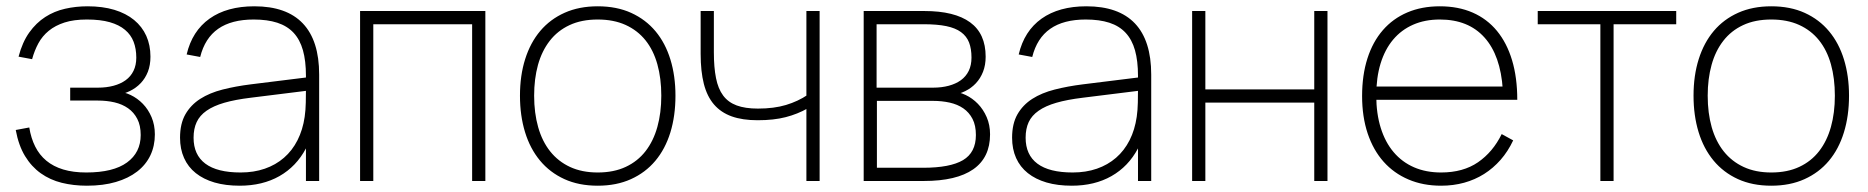

<svg xmlns="http://www.w3.org/2000/svg" viewBox="-20 -575 5934 610"><path d="M256 15Q213.5 15 176.2 5.8Q139 -3.5 109.5 -24.5Q80 -45.5 59.5 -79.2Q39 -113 30 -162L73 -170Q78.5 -136 91.8 -109.5Q105 -83 127.2 -64.5Q149.5 -46 181 -36.5Q212.5 -27 254 -27Q340 -27 383.5 -58.8Q427 -90.5 427 -146Q427 -176.5 416.2 -197.2Q405.5 -218 387 -231Q368.5 -244 343.8 -249.8Q319 -255.5 291 -255.5H203V-296.5H291Q318 -296.5 340.5 -302.5Q363 -308.5 379.2 -320.2Q395.5 -332 404.2 -350Q413 -368 413 -392Q413 -420 404.5 -442.2Q396 -464.5 377.2 -480.2Q358.5 -496 328.8 -504.5Q299 -513 256 -513Q214.5 -513 185 -503.5Q155.5 -494 135 -477.2Q114.5 -460.5 102 -437.5Q89.5 -414.5 82 -387L39 -395Q51 -441 73 -471.8Q95 -502.5 123.8 -521Q152.5 -539.5 186.8 -547.2Q221 -555 258 -555Q306 -555 343.2 -543.8Q380.5 -532.5 406 -511.5Q431.5 -490.5 444.8 -461Q458 -431.5 458 -395Q458 -368 449.8 -347Q441.5 -326 427 -310.8Q412.5 -295.5 393 -286Q373.5 -276.5 351 -272.5L351.5 -284Q373.5 -283.5 395 -273.2Q416.5 -263 433.8 -245.2Q451 -227.5 461.5 -202.8Q472 -178 472 -148Q472 -111.5 457.8 -81.5Q443.5 -51.5 415.8 -30Q388 -8.5 348 3.2Q308 15 256 15Z M788 -555Q701 -555 645.8 -515.8Q590.5 -476.5 573 -402L616 -394Q631 -454 673.2 -483.5Q715.5 -513 786 -513Q829.5 -513 861 -502.8Q892.5 -492.5 912.8 -470.8Q933 -449 942.5 -415.2Q952 -381.5 952 -334V-291Q952 -273 951.5 -249Q951 -225 948 -204Q942 -162.5 925.2 -129.5Q908.5 -96.5 882.2 -73.8Q856 -51 821.2 -39Q786.5 -27 744.5 -27Q670 -27 632.5 -55Q595 -83 595 -137.5Q595 -166 604.8 -187Q614.5 -208 636.2 -223.2Q658 -238.5 692.5 -248.5Q727 -258.5 776.5 -264.5L957.5 -287L958 -329.5L776.5 -307Q728.5 -301 687.2 -290.5Q646 -280 616 -260.8Q586 -241.5 569 -211.8Q552 -182 552 -137.5Q552 -101.5 564.8 -73Q577.5 -44.5 602 -25Q626.5 -5.5 661.5 4.8Q696.5 15 741.5 15Q814 15 867.8 -15.5Q921.5 -46 952 -103.5V0H994V-338Q994 -446 942.2 -500.5Q890.5 -555 788 -555Z M1124 0V-540H1522V0H1480V-498H1166V0Z M1879 15Q1938.5 15 1984.5 -5.8Q2030.5 -26.5 2062 -64Q2093.5 -101.5 2109.8 -154.2Q2126 -207 2126 -271Q2126 -333.5 2110 -385.8Q2094 -438 2062.8 -475.5Q2031.5 -513 1985.5 -534Q1939.5 -555 1879 -555Q1820 -555 1774 -534.5Q1728 -514 1696.5 -476.8Q1665 -439.5 1648.5 -387.2Q1632 -335 1632 -271Q1632 -208 1648 -155.5Q1664 -103 1695.5 -65Q1727 -27 1773 -6Q1819 15 1879 15ZM1879 -27Q1829 -27 1791.2 -44.5Q1753.5 -62 1728 -94Q1702.5 -126 1689.8 -171Q1677 -216 1677 -271Q1677 -324.5 1689.2 -368.8Q1701.5 -413 1726.5 -445.2Q1751.5 -477.5 1789.5 -495.2Q1827.5 -513 1879 -513Q1929.5 -513 1967.5 -495.8Q2005.5 -478.5 2030.8 -447Q2056 -415.5 2068.5 -370.8Q2081 -326 2081 -271Q2081 -216.5 2068.5 -171.8Q2056 -127 2031 -94.8Q2006 -62.5 1968 -44.8Q1930 -27 1879 -27Z M2546.5 -231Q2514 -212.5 2476.2 -202.8Q2438.5 -193 2387 -193Q2339 -193 2304.8 -205.2Q2270.5 -217.5 2248.5 -243Q2226.5 -268.5 2216.2 -308.5Q2206 -348.5 2206 -404V-540H2248V-409Q2248 -361 2254.8 -327Q2261.5 -293 2277.5 -271.5Q2293.5 -250 2320.5 -240Q2347.5 -230 2388 -230Q2439 -230 2477.2 -241.5Q2515.5 -253 2546.5 -274L2542 -265V-540H2584V0H2542V-234.5Z M2915 0H2724V-540H2916.5Q3013 -540 3062.2 -504Q3111.5 -468 3111.5 -395Q3111.5 -368 3103.2 -347Q3095 -326 3080.5 -310.5Q3066 -295 3046.5 -285.5Q3027 -276 3004.5 -272V-284Q3026.5 -283.5 3048 -273.2Q3069.5 -263 3086.8 -245.2Q3104 -227.5 3114.8 -202.8Q3125.5 -178 3125.5 -148Q3125.5 -74.5 3072.2 -37.2Q3019 0 2915 0ZM2912.5 -42Q2998.5 -42 3039.5 -66.2Q3080.5 -90.5 3080.5 -146Q3080.5 -176.5 3069.8 -197.2Q3059 -218 3040.5 -230.8Q3022 -243.5 2997.2 -249Q2972.5 -254.5 2944.5 -254.5H2766V-42ZM2914.5 -498H2765V-296.5H2944.5Q2971.5 -296.5 2994 -302.5Q3016.5 -308.5 3032.8 -320.2Q3049 -332 3057.8 -350Q3066.5 -368 3066.5 -392Q3066.5 -420 3058.8 -440Q3051 -460 3033.2 -473Q3015.5 -486 2986.5 -492Q2957.5 -498 2914.5 -498Z M3431.5 -555Q3344.5 -555 3289.2 -515.8Q3234 -476.5 3216.5 -402L3259.5 -394Q3274.5 -454 3316.8 -483.5Q3359 -513 3429.5 -513Q3473 -513 3504.5 -502.8Q3536 -492.5 3556.2 -470.8Q3576.5 -449 3586 -415.2Q3595.5 -381.5 3595.5 -334V-291Q3595.5 -273 3595 -249Q3594.5 -225 3591.5 -204Q3585.5 -162.5 3568.8 -129.5Q3552 -96.5 3525.8 -73.8Q3499.5 -51 3464.8 -39Q3430 -27 3388 -27Q3313.5 -27 3276 -55Q3238.5 -83 3238.5 -137.5Q3238.5 -166 3248.2 -187Q3258 -208 3279.8 -223.2Q3301.5 -238.5 3336 -248.5Q3370.5 -258.5 3420 -264.5L3601 -287L3601.5 -329.5L3420 -307Q3372 -301 3330.8 -290.5Q3289.5 -280 3259.5 -260.8Q3229.5 -241.5 3212.5 -211.8Q3195.5 -182 3195.5 -137.5Q3195.5 -101.5 3208.2 -73Q3221 -44.5 3245.5 -25Q3270 -5.5 3305 4.8Q3340 15 3385 15Q3457.5 15 3511.2 -15.5Q3565 -46 3595.5 -103.5V0H3637.5V-338Q3637.5 -446 3585.8 -500.5Q3534 -555 3431.5 -555Z M3767.5 0V-540H3809.5V-291H4155.5V-540H4197.5V0H4155.5V-249H3809.5V0Z M4558.5 -27Q4510.5 -27 4472.5 -43.5Q4434.5 -60 4407.8 -91.5Q4381 -123 4366.8 -168.5Q4352.5 -214 4352.5 -271.5Q4352.5 -328.5 4366.2 -373.2Q4380 -418 4406 -449Q4432 -480 4469.5 -496.5Q4507 -513 4554.5 -513Q4645 -513 4696.2 -456Q4747.5 -399 4754.5 -290.5V-258H4800.5Q4800.5 -328.5 4784 -383.5Q4767.5 -438.5 4736 -476.8Q4704.5 -515 4658.8 -535Q4613 -555 4554.5 -555Q4497 -555 4451.2 -535.5Q4405.5 -516 4373.5 -479.2Q4341.5 -442.5 4324.5 -389.5Q4307.5 -336.5 4307.5 -270Q4307.5 -204 4325.2 -151Q4343 -98 4375.8 -61.2Q4408.5 -24.5 4454.8 -4.8Q4501 15 4558.5 15Q4597.5 15 4631.8 5.5Q4666 -4 4695 -22.2Q4724 -40.5 4747.5 -67.2Q4771 -94 4787.5 -129L4751 -149Q4723 -92 4675.8 -59.5Q4628.5 -27 4558.5 -27ZM4786.5 -300H4346L4345 -258H4800.5Z M5064.5 0V-498H4865.5V-540H5305.5V-498H5106.5V0Z M5607.5 15Q5667 15 5713 -5.8Q5759 -26.5 5790.5 -64Q5822 -101.5 5838.2 -154.2Q5854.5 -207 5854.5 -271Q5854.5 -333.5 5838.5 -385.8Q5822.5 -438 5791.2 -475.5Q5760 -513 5714 -534Q5668 -555 5607.5 -555Q5548.5 -555 5502.5 -534.5Q5456.5 -514 5425 -476.8Q5393.5 -439.5 5377 -387.2Q5360.5 -335 5360.5 -271Q5360.5 -208 5376.5 -155.5Q5392.5 -103 5424 -65Q5455.5 -27 5501.5 -6Q5547.5 15 5607.5 15ZM5607.5 -27Q5557.5 -27 5519.8 -44.5Q5482 -62 5456.5 -94Q5431 -126 5418.2 -171Q5405.5 -216 5405.5 -271Q5405.5 -324.5 5417.8 -368.8Q5430 -413 5455 -445.2Q5480 -477.5 5518 -495.2Q5556 -513 5607.5 -513Q5658 -513 5696 -495.8Q5734 -478.5 5759.2 -447Q5784.5 -415.5 5797 -370.8Q5809.5 -326 5809.5 -271Q5809.5 -216.5 5797 -171.8Q5784.5 -127 5759.5 -94.8Q5734.5 -62.5 5696.5 -44.8Q5658.5 -27 5607.5 -27Z"/></svg>

Font: Vela Sans GX ExtLt
Style: Regular
Weight: 200
Designer: Principal design: Mikhail Sharanda - project Manrope.
Design modification: Ravid Balaliev
Foundry: Mikhail Sharanda
Version: Version 1.001